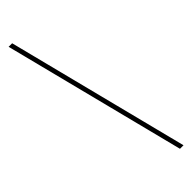

<svg xmlns="http://www.w3.org/2000/svg" viewBox="-347 -797 1037 1037"><g transform="rotate(-45 171.5 -278.0)"><path d="M291 244 26 -800H53L318 244Z"/></g></svg>

Font: Noto Sans Tamil SemiCondensed Thin
Style: Regular
Weight: 100
Width: 4
Designer: Jelle Bosma - Monotype Design Team
Foundry: Monotype Imaging Inc.
Version: Version 2.004; ttfautohint (v1.8.4.7-5d5b)